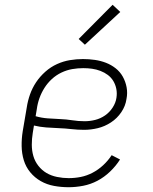

<svg xmlns="http://www.w3.org/2000/svg" viewBox="-20 -775 640 803"><path d="M267 8Q236 8 206 2.5Q176 -3 150.5 -17.5Q125 -32 106.5 -54.5Q88 -77 79.5 -105Q71 -133 70.5 -164Q70 -195 75 -226L92 -326Q96 -353 105.5 -380Q115 -407 131 -431Q147 -455 169.5 -475Q192 -495 218.5 -507Q245 -519 272.5 -523.5Q300 -528 327 -528Q352 -528 376.5 -524.5Q401 -521 423 -512.5Q445 -504 463.5 -489.5Q482 -475 493.5 -454.5Q505 -434 509.5 -410Q514 -386 509 -361Q505 -332 487.5 -306Q470 -280 444 -263Q418 -246 389 -239Q360 -232 332 -232Q305 -232 279 -235Q253 -238 226 -239Q199 -240 173 -242Q147 -244 122 -250L117 -219Q113 -195 113 -170Q113 -145 119.5 -122.5Q126 -100 140.5 -81.5Q155 -63 174.5 -51.5Q194 -40 218.5 -35Q243 -30 267 -30Q293 -30 318 -35Q343 -40 367 -52.5Q391 -65 411.5 -84Q432 -103 447 -126L482 -108Q465 -81 440.5 -57.5Q416 -34 387.5 -19Q359 -4 328 2Q297 8 267 8ZM334 -268Q356 -268 378 -273.5Q400 -279 419 -292Q438 -305 451 -325Q464 -345 467 -366Q470 -385 466.5 -403Q463 -421 454 -436Q445 -451 431 -461.5Q417 -472 400 -478.5Q383 -485 365 -487.5Q347 -490 328 -490Q305 -490 282 -486Q259 -482 237 -471.5Q215 -461 197 -444.5Q179 -428 166 -407.5Q153 -387 145 -364.5Q137 -342 134 -319L129 -289Q153 -282 179 -280Q205 -278 231 -277Q257 -276 282.5 -272Q308 -268 334 -268ZM335 -588 309 -612 451 -755 483 -725Z"/></svg>

Font: Iosevka Etoile Extralight
Style: Italic
Weight: 200
Italic angle: -9°
Designer: Belleve Invis
Foundry: Belleve Invis
Version: Version 22.1.2; ttfautohint (v1.8.4)